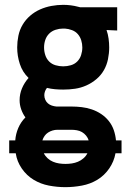

<svg xmlns="http://www.w3.org/2000/svg" viewBox="-20 -550 540 793"><path d="M250 223Q216 223 182 216.5Q148 210 119 192.5Q90 175 70 146Q50 117 45 83H18V30H43Q45 3 55.5 -21.5Q66 -46 85 -65Q74 -80 67.5 -98.5Q61 -117 61 -136Q61 -162 71 -185.5Q81 -209 98 -228Q73 -252 62 -285.5Q51 -319 51 -354Q51 -378 56 -402.5Q61 -427 73.5 -448Q86 -469 104.5 -485Q123 -501 145.5 -511Q168 -521 192.5 -525.5Q217 -530 241 -530Q257 -530 272.5 -528Q288 -526 303 -522L311 -520H464V-424L420 -426Q426 -409 428.5 -390.5Q431 -372 431 -354Q431 -330 426 -305.5Q421 -281 409 -260Q397 -239 378 -223Q359 -207 336.5 -197Q314 -187 290 -183.5Q266 -180 241 -180Q224 -180 207 -181.5Q190 -183 174 -187Q169 -181 166 -173Q163 -165 163 -157Q163 -147 167 -138Q171 -129 178 -123Q185 -117 194 -114Q203 -111 213 -110Q213 -110 213.5 -110Q214 -110 215 -110Q217 -110 220 -110Q223 -110 225 -110H275Q296 -110 317.5 -107.5Q339 -105 359.5 -98Q380 -91 398 -79Q416 -67 429.5 -50Q443 -33 450 -12.5Q457 8 459 30H482V83H457Q451 117 431 146Q411 175 382 192.5Q353 210 318.5 216.5Q284 223 250 223ZM241 -276Q257 -276 272.5 -280.5Q288 -285 299 -296Q310 -307 315 -322.5Q320 -338 320 -354Q320 -369 315.5 -383.5Q311 -398 301.5 -409Q292 -420 277.5 -425.5Q263 -431 248 -432H241Q241 -432 240.5 -432Q240 -432 240 -432Q225 -432 209.5 -427Q194 -422 183 -411Q172 -400 167 -385Q162 -370 162 -354Q162 -338 167 -322.5Q172 -307 183 -296Q194 -285 209.5 -280.5Q225 -276 241 -276ZM155 30H346Q343 19 335.5 10Q328 1 318.5 -4.5Q309 -10 297.5 -12Q286 -14 275 -14H225Q223 -14 221 -14Q219 -14 217 -14Q207 -14 197 -11Q187 -8 178.5 -2.5Q170 3 164 11.5Q158 20 155 30ZM250 127Q264 127 277 125Q290 123 302 118Q314 113 324.5 104Q335 95 341 83H161Q167 95 177 104Q187 113 199 118Q211 123 224 125Q237 127 250 127Z"/></svg>

Font: Iosevka SS08 Regular
Style: Bold
Weight: 700
Monospace: yes
Designer: Belleve Invis
Foundry: Belleve Invis
Version: Version 16.3.4; ttfautohint (v1.8.4)